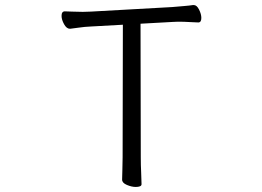

<svg xmlns="http://www.w3.org/2000/svg" viewBox="-20 -730 1040 761"><path d="M467 -632 341 -625Q316 -624 292.5 -620.5Q269 -617 258 -616H257Q244 -616 234 -634Q224 -652 224 -667Q224 -685 237 -685Q245 -685 265 -684Q285 -683 308 -683Q316 -683 324.5 -683.5Q333 -684 340 -684L662 -702Q685 -704 709 -706Q733 -708 745 -710H748Q760 -710 769 -692Q778 -674 778 -659Q778 -641 766 -641Q756 -641 733 -642.5Q710 -644 686 -644Q680 -644 674 -643.5Q668 -643 663 -643L537 -636L538 -106Q538 -75 539.5 -46Q541 -17 541 0Q541 6 534.5 8.5Q528 11 518 11Q502 11 483 3Q464 -5 464 -18Q464 -30 465 -55.5Q466 -81 466 -107Z"/></svg>

Font: Klee One SemiBold
Style: Regular
Weight: 600
Designer: Fontworks Inc.
Foundry: Fontworks Inc.
Version: Version 1.00;January 12, 2022;FontCreator 13.0.0.2683 64-bit